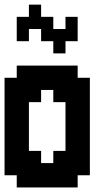

<svg xmlns="http://www.w3.org/2000/svg" viewBox="-20 -824 469 844"><path d="M321.4 -482.1H375V-53.6H321.4V0H53.6V-53.6H0V-482.1H53.6V-535.7H321.4ZM160.7 -428.6V-375H107.1V-160.7H160.7V-107.1H214.3V-160.7H267.9V-375H214.3V-428.6ZM107.1 -696.4V-642.9H53.6V-750H107.1V-803.6H160.7V-750H214.3V-696.4H267.9V-750H321.4V-642.9H267.9V-589.3H214.3V-642.9H160.7V-696.4Z"/></svg>

Font: Jersey 10
Style: Regular
Weight: 400
Designer: Sarah Cadigan-Fried
Version: Version 1.000